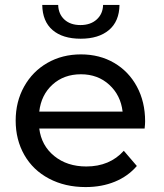

<svg xmlns="http://www.w3.org/2000/svg" viewBox="-20 -757 668 783"><path d="M43.9 -265.1Q43.9 -342.3 78.4 -404.1Q112.8 -465.8 173.3 -500.5Q233.9 -535.2 310.1 -535.2Q386.2 -535.2 445.6 -500.5Q504.9 -465.8 538.3 -403.8Q571.8 -341.8 571.8 -262.2Q571.8 -251 569.8 -232.9H140.1Q148.9 -163.1 201.4 -120.6Q253.9 -78.1 332 -78.1Q427.2 -78.1 484.9 -142.1L538.1 -80.1Q502 -38.1 448.5 -16.1Q395 5.9 329.1 5.9Q245.1 5.9 179.9 -28.6Q114.7 -63 79.3 -125Q43.9 -187 43.9 -265.1ZM140.1 -301.8H480Q472.2 -368.7 425.5 -411.4Q378.9 -454.1 310.1 -454.1Q240.7 -454.1 194.3 -412.1Q147.9 -370.1 140.1 -301.8ZM152.3 -736.8H217.3Q218.3 -699.7 242.7 -677.2Q267.1 -654.8 308.1 -654.8Q349.1 -654.8 374.3 -677.5Q399.4 -700.2 400.4 -736.8H467.3Q466.3 -669.9 424.3 -634.5Q382.3 -599.1 309.1 -599.1Q235.4 -599.1 194.3 -634.5Q153.3 -669.9 152.3 -736.8Z"/></svg>

Font: Montserrat Medium
Style: Regular
Weight: 500
Designer: Julieta Ulanovsky
Foundry: Julieta Ulanovsky
Version: Version 7.200